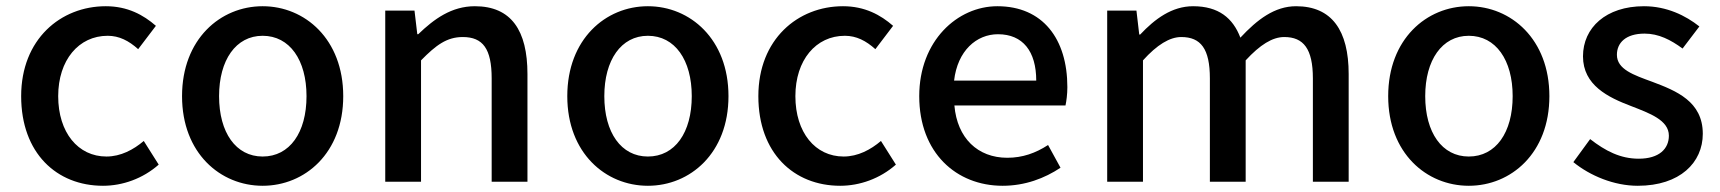

<svg xmlns="http://www.w3.org/2000/svg" viewBox="-20 -584 5527 617"><path d="M311 13C374 13 439 -10 490 -55L442 -131C409 -103 368 -81 322 -81C231 -81 167 -158 167 -275C167 -391 233 -469 326 -469C363 -469 394 -453 424 -426L481 -501C441 -536 390 -564 320 -564C175 -564 48 -458 48 -275C48 -92 162 13 311 13Z M824 13C960 13 1083 -92 1083 -275C1083 -458 960 -564 824 -564C688 -564 565 -458 565 -275C565 -92 688 13 824 13ZM824 -81C738 -81 684 -158 684 -275C684 -391 738 -469 824 -469C911 -469 965 -391 965 -275C965 -158 911 -81 824 -81Z M1218 0H1333V-390C1381 -439 1416 -465 1467 -465C1532 -465 1560 -427 1560 -332V0H1675V-346C1675 -486 1623 -564 1506 -564C1431 -564 1375 -523 1324 -474H1321L1312 -550H1218Z M2062 13C2198 13 2321 -92 2321 -275C2321 -458 2198 -564 2062 -564C1926 -564 1803 -458 1803 -275C1803 -92 1926 13 2062 13ZM2062 -81C1976 -81 1922 -158 1922 -275C1922 -391 1976 -469 2062 -469C2149 -469 2203 -391 2203 -275C2203 -158 2149 -81 2062 -81Z M2680 13C2743 13 2808 -10 2859 -55L2811 -131C2778 -103 2737 -81 2691 -81C2600 -81 2536 -158 2536 -275C2536 -391 2602 -469 2695 -469C2732 -469 2763 -453 2793 -426L2850 -501C2810 -536 2759 -564 2689 -564C2544 -564 2417 -458 2417 -275C2417 -92 2531 13 2680 13Z M3202 13C3274 13 3337 -11 3388 -45L3348 -118C3308 -92 3266 -77 3217 -77C3122 -77 3056 -140 3047 -245H3404C3407 -259 3410 -281 3410 -304C3410 -459 3331 -564 3185 -564C3057 -564 2934 -453 2934 -275C2934 -93 3053 13 3202 13ZM3046 -325C3057 -421 3118 -474 3187 -474C3267 -474 3310 -419 3310 -325Z M3538 0H3653V-390C3698 -440 3739 -465 3776 -465C3839 -465 3868 -427 3868 -332V0H3983V-390C4029 -440 4069 -465 4107 -465C4169 -465 4199 -427 4199 -332V0H4314V-346C4314 -486 4260 -564 4145 -564C4076 -564 4020 -521 3966 -463C3942 -526 3896 -564 3814 -564C3746 -564 3691 -523 3644 -473H3641L3632 -550H3538Z M4700 13C4836 13 4959 -92 4959 -275C4959 -458 4836 -564 4700 -564C4564 -564 4441 -458 4441 -275C4441 -92 4564 13 4700 13ZM4700 -81C4614 -81 4560 -158 4560 -275C4560 -391 4614 -469 4700 -469C4787 -469 4841 -391 4841 -275C4841 -158 4787 -81 4700 -81Z M5243 13C5379 13 5452 -62 5452 -154C5452 -258 5367 -292 5290 -321C5230 -343 5176 -361 5176 -408C5176 -446 5204 -476 5265 -476C5310 -476 5349 -456 5387 -428L5441 -499C5397 -534 5336 -564 5263 -564C5141 -564 5067 -495 5067 -403C5067 -310 5148 -271 5222 -243C5281 -220 5343 -198 5343 -148C5343 -106 5312 -74 5246 -74C5187 -74 5139 -99 5090 -137L5036 -63C5090 -19 5167 13 5243 13Z"/></svg>

Font: DAIFUKU Sans JP Medium
Style: Regular
Weight: 500
Designer: Original font ‘Source Han Sans JP’ : Ryoko NISHIZUKA  (kana, bopomofo & ideographs); Paul D. Hunt (Latin, Greek & Cyrill
Foundry: Daifuku
Version: Version 1.000